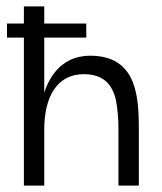

<svg xmlns="http://www.w3.org/2000/svg" viewBox="-20 -583 508 603"><path d="M119 0V-176C119 -279 159 -350 243 -350C303 -350 332 -320 344 -269C349 -243 352 -213 352 -178V0H416V-183C416 -292 403 -408 263 -408C164 -408 130 -326 119 -292V-465H251V-509H119V-563H55V-509H2V-465H55V0Z"/></svg>

Font: OSH Darker Grotesque Medium
Style: Regular
Weight: 500
Designer: Gabriel Lam
Foundry: TypeRant
Version: Version 1.000;Glyphs 3.1.1 (3148)